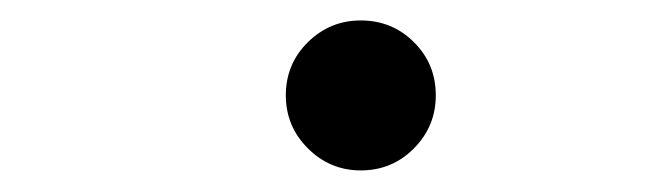

<svg xmlns="http://www.w3.org/2000/svg" viewBox="-20 -547 626 185"><path d="M327.6 -382.8Q297.9 -382.8 276.6 -404.1Q255.4 -425.3 255.4 -455.1Q255.4 -485.4 276.6 -506.3Q297.9 -527.3 327.6 -527.3Q357.9 -527.3 378.9 -506.3Q399.9 -485.4 399.9 -455.1Q399.9 -425.3 378.9 -404.1Q357.9 -382.8 327.6 -382.8Z"/></svg>

Font: CaskaydiaCove NFP
Style: Italic
Weight: 400
Italic angle: -10°
Designer: Aaron Bell
Foundry: Saja Typeworks
Version: Version 2111.001; VTT 6.35;Nerd Fonts 3.1.1